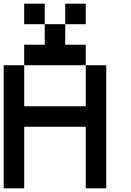

<svg xmlns="http://www.w3.org/2000/svg" viewBox="-20 -1020 707 1040"><path d="M111.1 -333.3V0H0V-666.7H111.1V-444.4H444.4V-666.7H555.6V0H444.4V-333.3ZM444.4 -888.9H333.3V-1000H444.4ZM333.3 -777.8H444.4V-666.7H111.1V-777.8H222.2V-888.9H333.3ZM222.2 -888.9H111.1V-1000H222.2Z"/></svg>

Font: Pixeloid Mono
Style: Regular
Weight: 400
Monospace: yes
Designer: GGBotNet
Foundry: GGBotNet
Version: 0.5